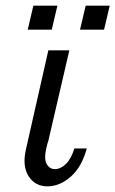

<svg xmlns="http://www.w3.org/2000/svg" viewBox="-20 -651 408 679"><path d="M78 -546 98 -631H183L163 -546ZM263 -546 283 -631H368L348 -546ZM72 -124 151 -473H224L225 -472L150 -149Q148 -146 147 -140L144 -128Q135 -89 145 -71Q155 -53 174 -53Q195 -53 213.5 -71.5Q232 -90 243 -126H287Q269 -60 230 -26Q191 8 148 8Q104 8 81 -28Q58 -64 72 -124Z"/></svg>

Font: Coval
Style: ExtraLight Italic
Weight: 200
Foundry: Context Ltd
Version: Version 001.000